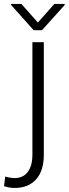

<svg xmlns="http://www.w3.org/2000/svg" viewBox="-77 -743 349 977"><path d="M87.9 -528.3H146V43.5Q146 126 106.7 169.7Q67.4 213.4 -2.4 213.4Q-29.3 213.4 -56.6 204.1L-50.3 155.3Q-42.5 158.2 -27.6 160.6Q-12.7 163.1 -2.4 163.1Q41 163.1 64.5 131.6Q87.9 100.1 87.9 43.5ZM31.7 -723.1 115.7 -628.4 199.7 -723.1H252V-717.3L136.7 -589.4H94.2L-20.5 -717.8V-723.1Z"/></svg>

Font: Vazirmatn UI FD ExtraLight
Style: Regular
Weight: 200
Designer: Saber Rastikerdar
Foundry: Saber Rastikerdar
Version: Version 33.003